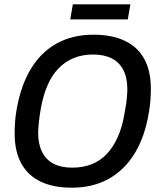

<svg xmlns="http://www.w3.org/2000/svg" viewBox="-20 -859 739 891"><path d="M313 12Q228 12 169 -16Q110 -44 79 -100Q48 -156 48 -240Q48 -267 50 -294.5Q52 -322 57 -350Q76 -461 123 -539Q170 -617 243.5 -657.5Q317 -698 414 -698Q499 -698 558.5 -670Q618 -642 649 -586.5Q680 -531 680 -447Q680 -421 678 -393.5Q676 -366 671 -338Q653 -226 605.5 -148Q558 -70 484.5 -29Q411 12 313 12ZM315 -81Q365 -81 405.5 -97Q446 -113 476 -145Q506 -177 526.5 -223Q547 -269 557 -328Q561 -351 564 -368.5Q567 -386 568 -399Q569 -412 570 -423Q571 -434 571 -443Q571 -498 552.5 -534Q534 -570 498.5 -588Q463 -606 412 -606Q362 -606 322 -589.5Q282 -573 251.5 -541.5Q221 -510 201 -464Q181 -418 170 -359Q166 -336 163.5 -318.5Q161 -301 160 -287.5Q159 -274 158 -263.5Q157 -253 157 -244Q157 -190 175.5 -153.5Q194 -117 229 -99Q264 -81 315 -81ZM306 -769 318 -839H585L573 -769Z"/></svg>

Font: Archivo SemiCondensed Medium
Style: Italic
Weight: 500
Width: 4
Italic angle: -10°
Designer: Hector Gatti
Foundry: Omnibus-Type
Version: Version 2.001